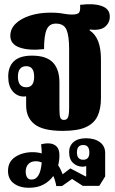

<svg xmlns="http://www.w3.org/2000/svg" viewBox="-20 -621 548 911"><path d="M278 0Q184 0 144 -31.5Q104 -63 104 -121V-164Q98 -163 93 -163Q62 -163 40.5 -187.5Q19 -212 19 -258Q19 -305 46.5 -331Q74 -357 132 -357Q200 -357 231 -324.5Q262 -292 262 -230V-103Q262 -72 266.5 -62Q271 -52 283 -52Q298 -52 303 -65Q308 -78 308 -112V-388Q308 -451 295.5 -480Q283 -509 245 -509Q214 -509 201.5 -481Q189 -453 189 -388Q118 -380 73.5 -395.5Q29 -411 29 -451Q29 -484 54 -508.5Q79 -533 122.5 -547Q166 -561 220 -561Q249 -561 266 -558.5Q283 -556 295 -554Q307 -552 322 -552Q350 -552 356 -562.5Q362 -573 360 -598Q424 -606 462.5 -592.5Q501 -579 501 -542Q501 -513 478.5 -494Q456 -475 406 -481L405 -477Q459 -443 459 -340V-155Q459 -104 442.5 -69.5Q426 -35 387 -17.5Q348 0 278 0ZM105 -207Q142 -207 142 -257Q142 -307 105 -307Q65 -307 65 -257Q65 -207 105 -207ZM116 270Q74 270 46 249.5Q18 229 18 190Q18 146 52.5 123.5Q87 101 135 101Q158 101 178 107Q178 86 175 64Q195 58 215 59.5Q235 61 248.5 74Q262 87 262 116Q262 140 256 163Q269 183 277 206L314 178L386 216H389V168L387 167Q381 170 373 170Q346 170 327 152.5Q308 135 308 100Q308 71 329 53Q350 35 388 35Q429 35 454 53.5Q479 72 479 105V216L451 261H373L322 228L274 262H247Q243 237 233 214Q216 238 187.5 254Q159 270 116 270ZM375 137Q404 137 404 103Q404 67 375 67Q345 67 345 102Q345 137 375 137ZM102 193Q102 210 108.5 220.5Q115 231 130 231Q171 231 178 150Q164 144 150 144Q127 144 114.5 157.5Q102 171 102 193Z"/></svg>

Font: Noto Serif Thai ExtraCondensed Black
Style: Regular
Weight: 900
Width: 2
Designer: Monotype Design Team
Foundry: Monotype Imaging Inc.
Version: Version 2.002; ttfautohint (v1.8.4.7-5d5b)